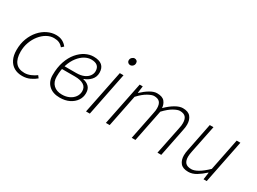

<svg xmlns="http://www.w3.org/2000/svg" viewBox="-39 -1252 2463 1841"><g transform="rotate(30 1192.5 -331.0)"><path d="M212 12Q160 12 122 -10Q84 -32 63 -74.5Q42 -117 42 -178Q42 -248 64 -305.5Q86 -363 123 -405Q160 -447 206.5 -469.5Q253 -492 301 -492Q343 -492 373 -476Q403 -460 422 -434L398 -412Q379 -435 355.5 -445.5Q332 -456 298 -456Q257 -456 219 -434.5Q181 -413 150.5 -375Q120 -337 102 -288Q84 -239 84 -184Q84 -106 117 -65Q150 -24 217 -24Q251 -24 285.5 -39Q320 -54 343 -72L362 -47Q337 -25 298.5 -6.5Q260 12 212 12Z M628 12Q551 12 506.5 -29.5Q462 -71 462 -142Q462 -227 484.5 -292.5Q507 -358 544.5 -402.5Q582 -447 626.5 -469.5Q671 -492 716 -492Q779 -492 810 -465Q841 -438 841 -385Q841 -338 810.5 -305Q780 -272 738 -258V-254Q776 -247 801.5 -222.5Q827 -198 827 -151Q827 -105 802 -68.5Q777 -32 732.5 -10Q688 12 628 12ZM632 -24Q676 -24 711 -40.5Q746 -57 766 -85.5Q786 -114 786 -149Q786 -194 751 -215.5Q716 -237 654 -237H495L501 -272H647Q699 -272 733 -287.5Q767 -303 784 -327.5Q801 -352 801 -379Q801 -457 710 -457Q675 -457 639 -437Q603 -417 572 -377.5Q541 -338 522 -280.5Q503 -223 503 -149Q503 -90 537.5 -57Q572 -24 632 -24Z M914 0 1011 -480H1052L956 0ZM1057 -596Q1043 -596 1033 -605.5Q1023 -615 1023 -629Q1023 -649 1036.5 -661.5Q1050 -674 1065 -674Q1079 -674 1089 -665Q1099 -656 1099 -640Q1099 -621 1086.5 -608.5Q1074 -596 1057 -596Z M1134 0 1231 -480H1265L1255 -404H1259Q1299 -442 1341 -467Q1383 -492 1418 -492Q1478 -492 1502.5 -462.5Q1527 -433 1529 -392Q1579 -441 1624 -466.5Q1669 -492 1704 -492Q1764 -492 1790.5 -459.5Q1817 -427 1817 -375Q1817 -357 1815 -344Q1813 -331 1809 -310L1747 0H1705L1767 -304Q1772 -327 1773.5 -339.5Q1775 -352 1775 -366Q1775 -411 1755.5 -433Q1736 -455 1692 -455Q1668 -455 1625.5 -431.5Q1583 -408 1532 -354L1461 0H1420L1481 -304Q1486 -327 1487.5 -339.5Q1489 -352 1489 -366Q1489 -411 1469.5 -433Q1450 -455 1406 -455Q1383 -455 1340 -431.5Q1297 -408 1247 -354L1176 0Z M2051 12Q1990 12 1963.5 -20.5Q1937 -53 1937 -105Q1937 -123 1939 -136Q1941 -149 1945 -170L2007 -480H2048L1986 -176Q1982 -155 1980 -141.5Q1978 -128 1978 -114Q1978 -70 1998 -47.5Q2018 -25 2064 -25Q2095 -25 2137.5 -49.5Q2180 -74 2234 -126L2305 -480H2346L2250 0H2215L2226 -78H2222Q2181 -40 2138 -14Q2095 12 2051 12Z"/></g></svg>

Font: Source Sans 3 Light
Style: Italic
Weight: 300
Italic angle: -11°
Designer: Paul D. Hunt
Foundry: Adobe
Version: Version 3.046;hotconv 1.0.118;makeotfexe 2.5.65603